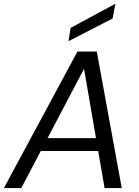

<svg xmlns="http://www.w3.org/2000/svg" viewBox="-40 -964 712 984"><path d="M-20 0 357 -700H456L584 0H496L391 -610H390L69 0ZM115 -190 150 -256H498L509 -190ZM311 -753 322 -821 550 -944H551L537 -869Z"/></svg>

Font: DM Sans 28pt
Style: Italic
Weight: 400
Italic angle: -10°
Version: Version 4.004;gftools[0.9.30]